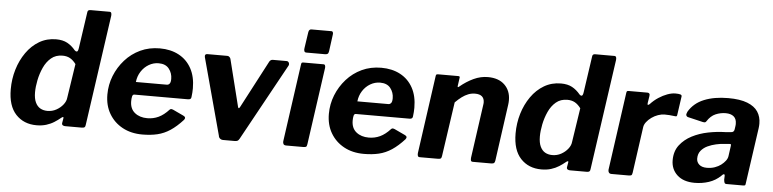

<svg xmlns="http://www.w3.org/2000/svg" viewBox="-45 -970 4866 1209"><g transform="rotate(5 2387.5 -366.0)"><path d="M389 0Q381 0 374.5 -4Q368 -8 369 -18L374 -47Q376 -55 372 -56Q368 -57 360 -50Q342 -35 320 -21Q298 -7 270.5 1.5Q243 10 209 10Q128 10 78 -43.5Q28 -97 28 -202Q28 -267 46 -327Q64 -387 98 -435.5Q132 -484 179.5 -512Q227 -540 286 -540Q328 -540 356.5 -524.5Q385 -509 408 -481Q416 -473 423 -475Q430 -477 433 -500L466 -727Q467 -736 472 -739Q477 -742 485 -742H607Q620 -742 618 -718L518 -19Q517 -8 512 -4Q507 0 494 0ZM420 -395Q402 -419 382 -430Q362 -441 335 -441Q292 -441 263 -416.5Q234 -392 216.5 -353.5Q199 -315 190.5 -273Q182 -231 182 -196Q182 -157 193.5 -132.5Q205 -108 224.5 -97Q244 -86 270 -86Q300 -86 325.5 -100Q351 -114 368 -135.5Q385 -157 387 -179Z M878 10Q806 10 752 -19.5Q698 -49 667.5 -101Q637 -153 637 -222Q637 -284 659.5 -340.5Q682 -397 722.5 -442.5Q763 -488 818.5 -514Q874 -540 941 -540Q1010 -540 1061.5 -512.5Q1113 -485 1141.5 -433Q1170 -381 1170 -307Q1170 -294 1169 -280Q1168 -266 1166 -251Q1165 -243 1160 -239.5Q1155 -236 1143 -236H806Q796 -236 793 -223Q790 -210 790 -193Q790 -145 821 -120Q852 -95 900 -95Q938 -95 971 -110.5Q1004 -126 1036 -161Q1041 -166 1046.5 -165.5Q1052 -165 1059 -162L1125 -131Q1145 -122 1132 -105Q1092 -61 1053.5 -35.5Q1015 -10 972.5 0Q930 10 878 10ZM1005 -316Q1015 -316 1022 -324.5Q1029 -333 1029 -355Q1029 -391 1007.5 -418.5Q986 -446 942 -446Q909 -446 880 -429Q851 -412 832 -382.5Q813 -353 809 -316Z M1743 -530Q1753 -530 1757.5 -521Q1762 -512 1758 -503L1491 -17Q1485 -6 1478.5 -3Q1472 0 1459 0H1388Q1376 0 1368 -7Q1360 -14 1359 -25L1228 -510Q1224 -530 1242 -530H1369Q1377 -530 1383 -523.5Q1389 -517 1390 -510L1464 -214Q1469 -199 1480 -223L1635 -518Q1643 -530 1656 -530H1743Z M1919 -20Q1917 -6 1912 -3Q1907 0 1893 0H1787Q1774 0 1769.5 -7Q1765 -14 1766 -25L1835 -515Q1836 -525 1839 -527.5Q1842 -530 1850 -530H1977Q1984 -530 1986.5 -523Q1989 -516 1988 -508ZM2004 -615Q2002 -602 1996.5 -598Q1991 -594 1977 -594H1862Q1852 -594 1849 -602Q1846 -610 1848 -621L1863 -722Q1866 -742 1881 -742H2008Q2015 -742 2017.5 -735Q2020 -728 2018 -719Z M2278 10Q2206 10 2152 -19.5Q2098 -49 2067.5 -101Q2037 -153 2037 -222Q2037 -284 2059.5 -340.5Q2082 -397 2122.5 -442.5Q2163 -488 2218.5 -514Q2274 -540 2341 -540Q2410 -540 2461.5 -512.5Q2513 -485 2541.5 -433Q2570 -381 2570 -307Q2570 -294 2569 -280Q2568 -266 2566 -251Q2565 -243 2560 -239.5Q2555 -236 2543 -236H2206Q2196 -236 2193 -223Q2190 -210 2190 -193Q2190 -145 2221 -120Q2252 -95 2300 -95Q2338 -95 2371 -110.5Q2404 -126 2436 -161Q2441 -166 2446.5 -165.5Q2452 -165 2459 -162L2525 -131Q2545 -122 2532 -105Q2492 -61 2453.5 -35.5Q2415 -10 2372.5 0Q2330 10 2278 10ZM2405 -316Q2415 -316 2422 -324.5Q2429 -333 2429 -355Q2429 -391 2407.5 -418.5Q2386 -446 2342 -446Q2309 -446 2280 -429Q2251 -412 2232 -382.5Q2213 -353 2209 -316Z M2631 0Q2621 0 2618.5 -7.5Q2616 -15 2617 -25L2686 -516Q2687 -525 2690 -527.5Q2693 -530 2700 -530H2828Q2834 -530 2836.5 -527.5Q2839 -525 2837 -517L2830 -467Q2829 -455 2840 -465Q2881 -499 2925 -519.5Q2969 -540 3015 -540Q3083 -540 3121 -503Q3159 -466 3159 -406Q3159 -399 3158.5 -392Q3158 -385 3157 -378L3107 -20Q3105 -8 3100 -4Q3095 0 3082 0H2967Q2956 0 2954 -7Q2952 -14 2953 -25L3000 -359Q3001 -365 3001.5 -370Q3002 -375 3002 -378Q3002 -403 2987.5 -416Q2973 -429 2943 -429Q2921 -429 2900.5 -421Q2880 -413 2860.5 -398.5Q2841 -384 2820 -363L2770 -19Q2768 -6 2762.5 -3Q2757 0 2743 0H2631Z M3580 0Q3572 0 3565.5 -4Q3559 -8 3560 -18L3565 -47Q3567 -55 3563 -56Q3559 -57 3551 -50Q3533 -35 3511 -21Q3489 -7 3461.5 1.5Q3434 10 3400 10Q3319 10 3269 -43.5Q3219 -97 3219 -202Q3219 -267 3237 -327Q3255 -387 3289 -435.5Q3323 -484 3370.5 -512Q3418 -540 3477 -540Q3519 -540 3547.5 -524.5Q3576 -509 3599 -481Q3607 -473 3614 -475Q3621 -477 3624 -500L3657 -727Q3658 -736 3663 -739Q3668 -742 3676 -742H3798Q3811 -742 3809 -718L3709 -19Q3708 -8 3703 -4Q3698 0 3685 0ZM3611 -395Q3593 -419 3573 -430Q3553 -441 3526 -441Q3483 -441 3454 -416.5Q3425 -392 3407.5 -353.5Q3390 -315 3381.5 -273Q3373 -231 3373 -196Q3373 -157 3384.5 -132.5Q3396 -108 3415.5 -97Q3435 -86 3461 -86Q3491 -86 3516.5 -100Q3542 -114 3559 -135.5Q3576 -157 3578 -179Z M3843 0Q3831 0 3826 -7.5Q3821 -15 3822 -25L3891 -516Q3892 -525 3895 -527.5Q3898 -530 3905 -530H4024Q4032 -530 4036 -525Q4040 -520 4038 -509L4031 -464Q4030 -454 4033.5 -453.5Q4037 -453 4044 -459Q4067 -484 4094.5 -502Q4122 -520 4149.5 -530Q4177 -540 4200 -540Q4220 -540 4230.5 -537Q4241 -534 4240 -525L4224 -413Q4223 -402 4220.5 -399Q4218 -396 4212 -397Q4192 -400 4173.5 -401Q4155 -402 4144 -402Q4124 -402 4102.5 -394.5Q4081 -387 4062 -373.5Q4043 -360 4030.5 -343.5Q4018 -327 4016 -311L3975 -19Q3973 -6 3968 -3Q3963 0 3949 0H3843Z M4533 -49Q4501 -18 4458.5 -4Q4416 10 4369 10Q4298 10 4258.5 -26.5Q4219 -63 4219 -120Q4219 -177 4248.5 -215.5Q4278 -254 4324.5 -278Q4371 -302 4426.5 -313Q4482 -324 4533 -325L4569 -328Q4588 -328 4591 -347L4594 -368Q4595 -372 4595 -376.5Q4595 -381 4595 -384Q4595 -414 4577 -429Q4559 -444 4526 -444Q4494 -444 4463 -431Q4432 -418 4409 -382Q4406 -377 4401.5 -375.5Q4397 -374 4387 -376L4290 -399Q4284 -401 4280.5 -408Q4277 -415 4285 -432Q4318 -488 4382 -514Q4446 -540 4534 -540Q4609 -540 4655 -522Q4701 -504 4722 -472Q4743 -440 4743 -397Q4743 -390 4742.5 -383Q4742 -376 4741 -368L4691 -18Q4690 -5 4687 -2.5Q4684 0 4673 0H4570Q4560 0 4557 -7Q4554 -14 4553 -26L4554 -52Q4552 -70 4533 -49ZM4576 -241Q4577 -249 4575.5 -251.5Q4574 -254 4566 -253L4530 -250Q4509 -249 4482 -243Q4455 -237 4430 -225.5Q4405 -214 4388.5 -194Q4372 -174 4372 -144Q4372 -121 4389 -106Q4406 -91 4437 -91Q4465 -91 4487.5 -99Q4510 -107 4526 -119Q4543 -132 4554 -146.5Q4565 -161 4567 -176Z"/></g></svg>

Font: Libre Franklin
Style: Bold Italic
Weight: 700
Italic angle: -8°
Designer: Pablo Impallari, Rodrigo Fuenzalida, Nhung Nguyen
Foundry: Impallari Type
Version: Version 3.000